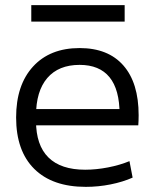

<svg xmlns="http://www.w3.org/2000/svg" viewBox="-20 -717 600 747"><path d="M314 10Q183.7 10 113.2 -60Q42.7 -130 42.7 -260Q42.7 -386 108.5 -458Q174.3 -530 289.7 -530Q400.7 -530 460 -462.3Q519.4 -394.7 519.4 -268.7Q519.4 -258.7 519 -247.6Q518.7 -236.6 518 -229.3H86V-292.7H460L445.3 -272Q445.3 -368.6 406.1 -416.6Q367 -464.6 289.7 -464.6Q208 -464.6 164 -413.5Q120.1 -362.3 120.1 -266.7V-246.7Q120.1 -152 168.4 -104.4Q216.7 -56.7 311.3 -56.7Q354.3 -56.7 400.5 -65.7Q446.7 -74.7 483.7 -90.1L496 -26Q457.7 -9 410 0.5Q362.3 10 314 10ZM101.7 -633V-697H465V-633Z"/></svg>

Font: M PLUS 1 Thin
Style: Regular
Weight: 100
Designer: Coji Morishita
Foundry: UNDERFOREST DESIGN
Version: Version 1.001